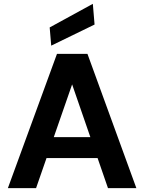

<svg xmlns="http://www.w3.org/2000/svg" viewBox="-20 -981 752 1001"><path d="M21 0 277 -700H436L691 0H543L356 -541L168 0ZM134 -157 171 -266H531L567 -157ZM247 -743 239 -838 464 -961 473 -853Z"/></svg>

Font: DM Sans 18pt ExtraBold
Style: Regular
Weight: 800
Designer: Colophon Foundry, Jonny Pinhorn
Foundry: Colophon Foundry
Version: Version 4.004;gftools[0.9.30]